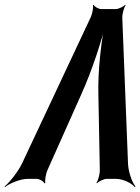

<svg xmlns="http://www.w3.org/2000/svg" viewBox="-56 -749 587 804"><path d="M356 -353 362 -35C362 -21 355 8 348 16L350 19C357 10 380 0 391 0H430C459 0 496 18 509 35L511 31C497 15 481 -30 480 -66L456 -677C456 -690 463 -718 470 -727L468 -729C461 -721 440 -711 429 -711H368C357 -711 339 -721 336 -729L333 -727C336 -718 330 -690 324 -677L37 -66C20 -30 -16 15 -36 31V35C-15 18 30 0 59 0H98C109 0 127 10 130 19L134 16C131 8 136 -21 142 -35L284 -353C329 -452 373 -587 390 -665H386C369 -587 353 -452 356 -353Z"/></svg>

Font: Asimov
Style: EdgeExtremeIt
Weight: 500
Designer: Google
Version: Version 2.000980: 2014